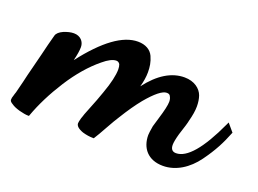

<svg xmlns="http://www.w3.org/2000/svg" viewBox="-101 -479 877 652"><g transform="rotate(20 337.5 -153.0)"><path d="M42 23.9C58.1 -20.5 81.1 -66.4 111.3 -113.8C141.6 -161.1 174.3 -198.7 209 -227.1C228 -243.2 243.7 -251 255.9 -251C261.2 -251 265.6 -248.5 269 -243.2C271 -238.3 272 -232.4 272 -225.1C272 -204.1 265.1 -173.8 251 -134.8C247.6 -124.5 243.7 -113.8 239.3 -102.5C230.5 -79.6 219.2 -52.2 215.8 -43C215.3 -39.6 210.4 -27.8 210 -25.9C207.5 -16.6 206.1 -10.3 206.1 -6.8C206.1 2.4 214.8 10.7 232.9 17.1C246.1 21 258.8 22.9 271 22.9H273.9L274.9 21C281.2 11.2 290.5 -4.4 302.2 -25.9C314 -46.9 323.2 -63 330.1 -73.2C349.6 -105 367.7 -130.9 384.8 -151.9C415.5 -188.5 438.5 -207 454.1 -207C461.4 -207 465.8 -204.6 467.8 -199.2C470.7 -194.3 472.2 -188.5 472.2 -181.2C472.2 -168.9 467.3 -147.5 458 -117.2C456.1 -109.9 450.2 -91.8 448.2 -84C445.3 -66.9 443.8 -56.2 443.8 -50.8C443.8 -4.4 471.2 30.8 525.9 30.8C572.3 30.8 615.2 3.4 646 -39.1C676.8 -81.5 693.4 -114.3 709 -153.8L710 -155.8L686 -184.1L682.1 -175.8C635.7 -75.2 592.8 -24.9 553.2 -24.9C540 -24.9 533.2 -32.7 533.2 -47.9C533.2 -56.2 535.6 -69.8 541 -88.9C550.8 -118.7 556.2 -136.7 557.1 -143.1C563 -165 565.9 -183.1 565.9 -198.2C565.9 -212.4 564 -225.1 560.1 -236.3C552.2 -258.3 528.8 -276.9 493.2 -276.9C446.3 -276.9 402.3 -250 361.8 -196.8C367.2 -215.8 370.1 -233.9 370.1 -250C370.1 -270 367.7 -286.6 358.9 -306.2C350.1 -325.2 330.6 -336.9 303.2 -336.9C249 -336.9 188 -292.5 119.1 -203.1C124.5 -224.6 127 -241.2 127 -252.9C127 -272.5 112.8 -289.1 88.9 -289.1C77.6 -289.1 65.9 -286.1 52.7 -280.8C39.6 -274.9 31.2 -267.6 28.8 -258.8C22 -233.9 15.6 -209 9.8 -184.1C-1.5 -138.7 -8.8 -111.3 -11.2 -101.1C-13.7 -89.8 -19 -66.9 -27.8 -33.2C-28.3 -31.2 -31.7 -22.9 -32.2 -19C-34.2 -14.2 -35.2 -9.3 -35.2 -3.9C-35.2 0.5 -31.2 4.9 -23.9 8.8C-18.1 13.2 -8.3 17.6 5.4 21.5C18.6 24.9 29.3 26.9 37.1 26.9H41Z"/></g></svg>

Font: Dancing Script
Style: Regular
Weight: 800
Designer: Pablo Impallari
Foundry: Pablo Impallari
Version: Version 2.001